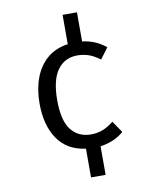

<svg xmlns="http://www.w3.org/2000/svg" viewBox="-93 -771 801 998"><g transform="rotate(-10 307.5 -272.0)"><path d="M382.6 -700.5V-546.7Q415.4 -543.1 446.4 -530.5Q477.4 -517.9 506.7 -494.4L463.6 -436.9Q429.7 -462.1 402.1 -470.8Q374.4 -479.5 345.1 -479.5Q277.9 -479.5 240 -426.9Q202.1 -374.4 202.1 -267.7Q202.1 -159.5 240.5 -111Q279 -62.6 345.1 -62.6Q375.4 -62.6 403.3 -72.3Q431.3 -82.1 465.1 -108.2L506.7 -47.2Q477.9 -22.6 446.7 -10.3Q415.4 2.1 382.6 6.7V157.4H305.6V5.6Q208.2 -6.7 158.5 -79.2Q108.7 -151.8 108.7 -267.7Q108.7 -341.5 130.8 -401Q152.8 -460.5 196.9 -498.5Q241 -536.4 306.7 -545.6V-700.5Z"/></g></svg>

Font: FiraCode Nerd Font
Style: Regular
Weight: 400
Designer: Carrois Corporate, Edenspiekermann AG, Nikita Prokopov
Foundry: Carrois Corporate, Edenspiekermann AG, Nikita Prokopov
Version: Version 6.002;Nerd Fonts 2.1.0